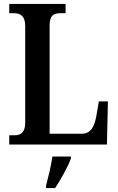

<svg xmlns="http://www.w3.org/2000/svg" viewBox="-20 -734 598 975"><path d="M27 0H523L528 -219H482L469 -144C459 -88 439 -55 396 -55H232V-605C232 -655 251 -667 288 -667H313V-714H27V-667H50C82 -667 108 -655 108 -602V-110C108 -59 82 -47 54 -47H27ZM214 208V221H260C288 179 325 113 340 71V61H246C240 107 225 166 214 208Z"/></svg>

Font: Noto Serif Georgian Condensed SemiBold
Style: Regular
Weight: 600
Width: 3
Designer: Monotype Design Team, Akaki Razmadze
Foundry: Google LLC
Version: Version 2.003